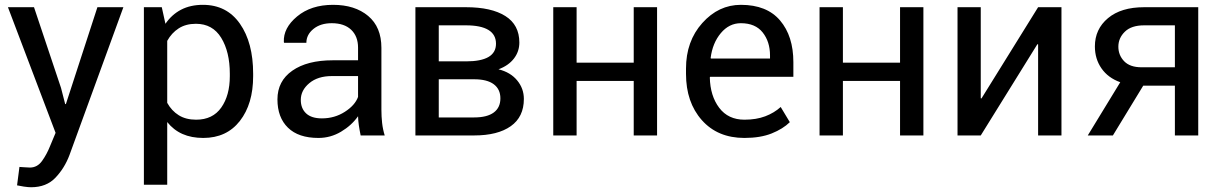

<svg xmlns="http://www.w3.org/2000/svg" viewBox="-20 -558 5031 791"><path d="M231.4 -195.8 248.5 -129.4H251.5L381.3 -528.3H488.3L266.1 81.1Q246.1 134.3 208.7 173.8Q171.4 213.4 107.9 213.4Q96.2 213.4 78.1 210.7Q60.1 208 50.3 205.6L60.1 129.9Q57.1 129.4 77.4 130.9Q97.7 132.3 103 132.3Q133.8 132.3 153.3 105Q172.9 77.6 186 44.4L209 -10.7L12.7 -528.3H120.1Z M1022.9 -244.1Q1022.9 -129.9 968.3 -59.8Q913.6 10.3 817.4 10.3Q768.6 10.3 731.7 -6.1Q694.8 -22.5 668.9 -55.2V203.1H572.8V-528.3H646.5L661.6 -460Q687.5 -498 726.1 -518.1Q764.6 -538.1 815.9 -538.1Q914.1 -538.1 968.5 -460.2Q1022.9 -382.3 1022.9 -254.4ZM926.8 -254.4Q926.8 -344.2 891.4 -402.1Q856 -460 787.1 -460Q745.6 -460 716.3 -441.2Q687 -422.4 668.9 -389.6V-134.3Q687 -101.6 716.3 -83.3Q745.6 -64.9 788.1 -64.9Q856.4 -64.9 891.6 -115Q926.8 -165 926.8 -244.1Z M1465.8 0Q1460.9 -23.9 1458.3 -42.2Q1455.6 -60.5 1455.1 -79.1Q1428.2 -41 1385 -15.4Q1341.8 10.3 1292 10.3Q1209.5 10.3 1166.3 -32Q1123 -74.2 1123 -148.4Q1123 -224.1 1184.3 -266.8Q1245.6 -309.6 1350.6 -309.6H1455.1V-361.8Q1455.1 -408.2 1426.8 -435.3Q1398.4 -462.4 1346.7 -462.4Q1300.3 -462.4 1271.2 -438.7Q1242.2 -415 1242.2 -381.8H1150.4L1149.4 -384.8Q1146.5 -442.4 1203.9 -490.2Q1261.2 -538.1 1352.1 -538.1Q1441.9 -538.1 1496.6 -492.4Q1551.3 -446.8 1551.3 -360.8V-106.4Q1551.3 -78.1 1554.2 -51.8Q1557.1 -25.4 1564.9 0ZM1306.2 -70.3Q1358.4 -70.3 1400.4 -97.2Q1442.4 -124 1455.1 -158.7V-244.6H1347.2Q1289.1 -244.6 1254.2 -215.3Q1219.2 -186 1219.2 -146.5Q1219.2 -111.3 1241.2 -90.8Q1263.2 -70.3 1306.2 -70.3Z M1691.4 0V-528.3H1899.9Q2004.4 -528.3 2062 -491.9Q2119.6 -455.6 2119.6 -382.8Q2119.6 -345.7 2097.2 -316.7Q2074.7 -287.6 2033.7 -272.5Q2083 -260.3 2110.6 -226.8Q2138.2 -193.4 2138.2 -150.4Q2138.2 -76.2 2084.2 -38.1Q2030.3 0 1933.6 0ZM1787.6 -231.4V-74.2H1933.6Q1986.8 -74.2 2014.2 -94.5Q2041.5 -114.7 2041.5 -152.8Q2041.5 -190.4 2014.2 -210.9Q1986.8 -231.4 1933.6 -231.4ZM1787.6 -305.2H1900.4Q1961.4 -305.2 1992.4 -323.2Q2023.4 -341.3 2023.4 -377.9Q2023.4 -415.5 1992.2 -434.6Q1960.9 -453.6 1899.9 -453.6H1787.6Z M2687 0H2590.8V-224.6H2355.5V0H2259.3V-528.3H2355.5V-299.8H2590.8V-528.3H2687Z M3046.9 10.3Q2936.5 10.3 2871.3 -63.2Q2806.2 -136.7 2806.2 -253.9V-275.4Q2806.2 -388.2 2873.3 -463.1Q2940.4 -538.1 3032.2 -538.1Q3139.2 -538.1 3193.8 -473.6Q3248.5 -409.2 3248.5 -301.8V-241.7H2905.8L2904.3 -239.3Q2905.8 -163.1 2942.9 -114Q2980 -64.9 3046.9 -64.9Q3095.7 -64.9 3132.6 -78.9Q3169.4 -92.8 3196.3 -117.2L3233.9 -54.7Q3205.6 -26.9 3159.2 -8.3Q3112.8 10.3 3046.9 10.3ZM3032.2 -462.4Q2983.9 -462.4 2949.7 -421.6Q2915.5 -380.9 2907.7 -319.3L2908.7 -316.9H3152.3V-329.6Q3152.3 -386.2 3122.1 -424.3Q3091.8 -462.4 3032.2 -462.4Z M3784.2 0H3688V-224.6H3452.6V0H3356.4V-528.3H3452.6V-299.8H3688V-528.3H3784.2Z M4256.8 -528.3H4353V0H4256.8V-375L4253.9 -376L4020.5 0H3924.8V-528.3H4020.5V-153.3L4023.4 -152.3Z M4916.5 -528.3V0H4820.3V-205.1H4689.9L4564.9 0H4461.4L4595.2 -219.2Q4544.9 -237.3 4517.8 -276.4Q4490.7 -315.4 4490.7 -366.7Q4490.7 -438 4544.7 -483.2Q4598.6 -528.3 4693.4 -528.3ZM4587.4 -365.7Q4587.4 -330.6 4611.3 -305.7Q4635.3 -280.8 4683.1 -280.8H4820.3V-453.6H4693.4Q4641.1 -453.6 4614.3 -427.5Q4587.4 -401.4 4587.4 -365.7Z"/></svg>

Font: GeogebraSans
Style: Regular
Weight: 400
Designer: Google
Version: Version 1.100140; 2013